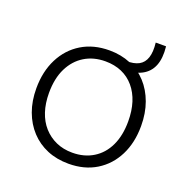

<svg xmlns="http://www.w3.org/2000/svg" viewBox="-117 -740 826 855"><g transform="rotate(20 296.0 -312.0)"><path d="M297 8Q241 8 195.5 -11Q150 -30 117 -65.5Q84 -101 66 -150Q48 -199 48 -259Q48 -339 79 -400Q110 -461 166 -495Q222 -529 297 -529Q352 -529 397.5 -510Q443 -491 475.5 -455.5Q508 -420 526 -370.5Q544 -321 544 -260Q544 -181 513.5 -120.5Q483 -60 427.5 -26Q372 8 297 8ZM296 -44Q352 -44 394.5 -70Q437 -96 460 -144.5Q483 -193 483 -260Q483 -310 470.5 -349.5Q458 -389 433.5 -418Q409 -447 374.5 -462Q340 -477 297 -477Q241 -477 198.5 -451Q156 -425 132 -376.5Q108 -328 108 -259Q108 -210 121 -170.5Q134 -131 159 -103Q184 -75 218.5 -59.5Q253 -44 296 -44ZM381 -470V-510Q419 -509 442 -521.5Q465 -534 474 -561.5Q483 -589 478 -632H527Q533 -577 518.5 -541Q504 -505 469.5 -487Q435 -469 381 -470Z"/></g></svg>

Font: Mona Sans Light
Style: Regular
Weight: 300
Designer: Deni Anggara
Foundry: GitHub
Version: Version 2.000